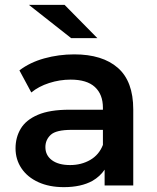

<svg xmlns="http://www.w3.org/2000/svg" viewBox="-20 -764 647 791"><path d="M411 0V-65Q392 -37 361 -19Q314 7 243 7Q183 7 138 -13.5Q93 -34 68.5 -70.5Q44 -107 44 -153Q44 -198 65.5 -234Q87 -270 136 -291Q185 -312 266 -312H404V-320Q404 -375 371 -405.5Q338 -436 271 -436Q226 -436 182.5 -422Q139 -408 109 -383L60 -474Q103 -507 162.5 -523.5Q222 -540 286 -540Q402 -540 465.5 -484.5Q529 -429 529 -313V0ZM404 -229H275Q211 -229 189 -208.5Q167 -188 167 -158Q167 -124 194 -104Q221 -84 269 -84Q315 -84 351.5 -105Q388 -126 404 -167ZM273 -607 99 -744H246L381 -607Z"/></svg>

Font: Montserrat Thin SemiBold
Style: Regular
Weight: 600
Version: Version 9.000